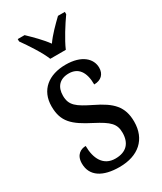

<svg xmlns="http://www.w3.org/2000/svg" viewBox="-195 -838 779 921"><g transform="rotate(-30 194.0 -378.0)"><path d="M155 -606H241C260 -651 301 -715 328 -753V-766H290C259 -736 223 -701 198 -665C172 -701 136 -736 105 -766H67V-753C94 -715 137 -651 155 -606ZM184 10C289 10 353 -47 353 -144C353 -228 312 -268 223 -311C148 -348 119 -368 119 -422C119 -469 144 -501 196 -501C248 -501 276 -464 276 -394C315 -394 337 -417 337 -452C337 -502 293 -545 204 -545C110 -545 46 -495 46 -405C46 -320 86 -284 180 -236C255 -197 278 -175 278 -126C278 -69 248 -35 187 -35C121 -35 93 -89 93 -159C66 -159 35 -143 35 -95C35 -25 92 10 184 10Z"/></g></svg>

Font: Noto Serif Myanmar Condensed
Style: Regular
Weight: 400
Width: 3
Designer: Ben Mitchell and the Monotype Design Team
Foundry: Monotype Imaging Inc.
Version: Version 2.106